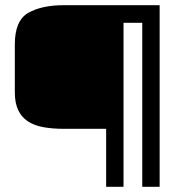

<svg xmlns="http://www.w3.org/2000/svg" viewBox="-20 -720 730 740"><path d="M595.3 0H528.3V-632H456.1V0H389.1V-223.5H226Q181 -223.5 145.9 -230.1Q110.8 -236.6 86.6 -252.9Q62.5 -269.1 49.8 -296.4Q37.1 -323.7 37.1 -364.6V-548.5Q37.1 -641.3 89.2 -670.6Q141.3 -700 226 -700H595.3Z"/></svg>

Font: Science Gothic
Style: Regular
Weight: 400
Designer: Thomas Phinney, Vassil Kateliev, Brandon Buerkle
Foundry: Font Detective LLC
Version: Version 1.018